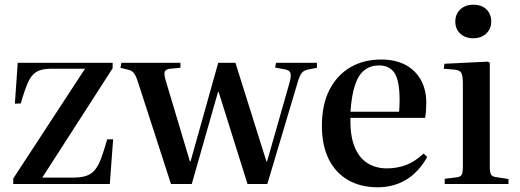

<svg xmlns="http://www.w3.org/2000/svg" viewBox="-20 -779 2200 813"><path d="M36 0V-23L340 -488H195Q156 -488 134 -474.5Q112 -461 98 -429Q84 -397 68 -341L43 -340L55 -513H457V-490L159 -27H290Q322 -27 344 -34Q366 -41 381 -58.5Q396 -76 408 -108Q420 -140 434 -189H459L445 0Z M704 0 564 -432Q558 -450 553 -460Q548 -470 540.5 -476Q533 -482 518 -485L490 -492L494 -513H744V-492L701 -488Q683 -486 678 -476.5Q673 -467 682 -437L784 -96H787L904 -513H977L1108 -96H1111L1206 -429Q1214 -458 1209.5 -470.5Q1205 -483 1182 -486L1145 -493L1149 -513H1322V-492L1287 -485Q1268 -482 1258.5 -471Q1249 -460 1240 -429L1112 0H1028L906 -389H903L792 0Z M1579 14Q1507 14 1454 -16.5Q1401 -47 1372 -105Q1343 -163 1343 -246Q1343 -336 1375 -398.5Q1407 -461 1463.5 -494Q1520 -527 1594 -527Q1653 -527 1695.5 -505Q1738 -483 1761.5 -441.5Q1785 -400 1785 -345Q1785 -328 1784 -312Q1783 -296 1780 -280H1464Q1462 -206 1481 -158.5Q1500 -111 1535.5 -88.5Q1571 -66 1618 -66Q1660 -66 1697.5 -79.5Q1735 -93 1774 -129L1789 -114Q1752 -49 1699 -17.5Q1646 14 1579 14ZM1464 -306H1670Q1671 -317 1671.5 -329.5Q1672 -342 1672 -356Q1672 -436 1651 -469Q1630 -502 1585 -502Q1550 -502 1524.5 -483Q1499 -464 1484 -421Q1469 -378 1464 -306Z M1863 0V-22L1913 -28Q1931 -30 1935.5 -40Q1940 -50 1940 -76V-422Q1940 -456 1934 -469Q1928 -482 1905 -484L1859 -488L1862 -509L2046 -518L2054 -513V-73Q2054 -50 2059 -40.5Q2064 -31 2081 -29L2133 -21V0ZM1984 -617Q1950 -617 1929 -636.5Q1908 -656 1908 -688Q1908 -719 1929 -739Q1950 -759 1984 -759Q2019 -759 2039.5 -739.5Q2060 -720 2060 -688Q2060 -657 2039 -637Q2018 -617 1984 -617Z"/></svg>

Font: Literata 60pt Medium
Style: Regular
Weight: 500
Designer: Latin by Veronika Burian and Jose Scaglione. Greek by Irene Vlachou. Cyrillic by Vera Evstafieva.
Foundry: TypeTogether
Version: Version 3.103;gftools[0.9.29]